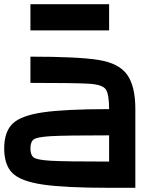

<svg xmlns="http://www.w3.org/2000/svg" viewBox="-20 -895 790 915"><path d="M500 -125V-250Q289.1 -250 222.7 -246.1Q156.2 -242.2 140.6 -230.5Q125 -218.8 125 -187.5Q125 -156.2 140.6 -144.5Q156.2 -132.8 222.7 -128.9Q289.1 -125 500 -125ZM625 -375V0H500Q289.1 0 183.6 -15.6Q78.1 -31.2 39.1 -70.3Q0 -109.4 0 -187.5Q0 -265.6 39.1 -304.7Q78.1 -343.8 183.6 -359.4Q289.1 -375 500 -375Q500 -445.3 484.4 -468.8Q468.8 -492.2 402.3 -496.1Q335.9 -500 125 -500V-625Q351.6 -625 449.2 -609.4Q546.9 -593.8 585.9 -539.1Q625 -484.4 625 -375ZM500 -875V-750H125V-875Z"/></svg>

Font: CraftyPE
Style: Regular
Weight: 400
Designer: Erek Butcher
Foundry: Haunted Coop
Version: Version 0.018;April 4, 2024;FontCreator 15.0.0.2962 64-bit